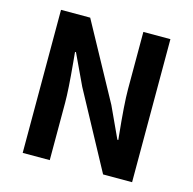

<svg xmlns="http://www.w3.org/2000/svg" viewBox="-106 -830 942 937"><g transform="rotate(15 365.5 -361.5)"><path d="M88.9 0V-722.7H236.3L446.3 -337.9L518.6 -181.6H523.4Q522.5 -187.5 521.5 -199.2Q504.9 -359.4 504.9 -434.6V-722.7H641.6V0H495.1L286.1 -386.7L212.9 -542H208Q209 -525.4 212.9 -490.2Q225.6 -355.5 225.6 -290V0Z"/></g></svg>

Font: Bpmf GenYo Gothic B
Style: B
Weight: 700
Foundry: But Ko
Version: Version 1.320